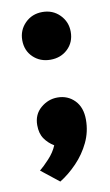

<svg xmlns="http://www.w3.org/2000/svg" viewBox="-76 -529 407 710"><g transform="rotate(-10 127.5 -173.5)"><path d="M135 -309Q96 -309 70 -334Q44 -359 44 -398Q44 -435.5 70 -461.8Q96 -488 135 -488Q174 -488 200 -461.8Q226 -435.5 226 -398Q226 -359 200 -334Q174 -309 135 -309ZM92 141 25 88Q40 76 61.2 53.2Q82.5 30.5 93 5Q71.5 -8 57.8 -27.8Q44 -47.5 44 -79Q44 -119 72 -143Q100 -167 135 -167Q173.5 -167 199.2 -140.8Q225 -114.5 225 -68Q225 -23 206 16.8Q187 56.5 156.5 88.2Q126 120 92 141Z"/></g></svg>

Font: Overpass Black
Style: Regular
Weight: 900
Designer: Delve Withrington, Dave Bailey, Thomas Jockin
Foundry: Delve Fonts LLC
Version: Version 4.000; ttfautohint (v1.8.3)